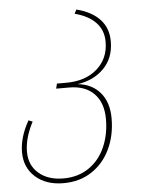

<svg xmlns="http://www.w3.org/2000/svg" viewBox="-52 -571 615 810"><g transform="rotate(-5 255.0 -165.5)"><path d="M410 -58Q410 14 382.5 72Q355 130 304 163.5Q253 197 185 197Q111 197 66 157Q21 117 21 52Q21 -11 60 -80L77 -73Q42 -7 42 52Q42 109 81.5 143Q121 177 186 177Q248 177 293.5 146Q339 115 362.5 61.5Q386 8 386 -57Q386 -126 348.5 -164.5Q311 -203 243 -203H188L193 -224H232Q314 -224 363.5 -267.5Q413 -311 413 -382Q413 -431 382 -463.5Q351 -496 293 -511L302 -528Q366 -512 400.5 -475Q435 -438 435 -382Q435 -312 392 -268Q349 -224 280 -214Q340 -208 375 -167Q410 -126 410 -58Z"/></g></svg>

Font: FiraGO Thin
Style: Italic
Weight: 100
Italic angle: -8°
Designer: bBox Type GmbH
Foundry: bBox Type GmbH
Version: Version 1.001